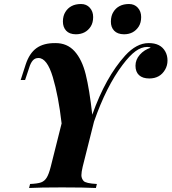

<svg xmlns="http://www.w3.org/2000/svg" viewBox="-20 -937 855 957"><path d="M255.9 -722.2Q314.5 -722.7 351.6 -681.6Q388.7 -640.6 407.2 -566.4Q425.8 -492.2 439.9 -365.2Q505.9 -551.8 604 -660.2Q660.6 -722.2 720.7 -722.2Q780.8 -722.7 804.2 -679.7Q814.9 -660.2 814.9 -635.3Q814.9 -610.8 803.2 -590.3Q777.8 -545.9 724.1 -545.9Q690.9 -545.9 672.9 -562.5Q655.3 -579.1 655.3 -609.4Q655.3 -639.6 676.8 -664.1Q698.2 -688.5 731 -699.2Q725.6 -703.1 713.9 -703.1Q684.6 -703.1 655.3 -681.6Q626 -660.2 590.8 -613.3Q509.8 -506.3 448.7 -331.1L392.1 -106Q385.7 -79.1 385.7 -63.5Q385.7 -47.9 396.5 -35.2Q407.2 -22.9 462.9 -20L458 0Q400.4 -2.9 289.1 -2.9Q177.7 -2.9 125 0L129.9 -20Q166.5 -21.5 184.6 -27.8Q202.1 -34.2 212.9 -51.8Q223.6 -69.3 232.9 -106L287.1 -321.8Q271.5 -458 243.2 -552.7Q214.8 -647.5 171.9 -647.9Q154.3 -647.9 143.6 -635.7Q132.8 -623.5 126 -601.1L105 -538.1H83L107.9 -615.2Q126.5 -671.9 162.1 -697.3Q197.3 -722.7 255.9 -722.2ZM683.6 -852.1Q683.6 -823.7 671.4 -804.7Q646.5 -766.1 597.7 -766.1Q565.4 -766.6 548.8 -784.2Q532.2 -801.8 532.7 -830.1Q533.2 -858.4 544.9 -877Q556.6 -896.5 576.2 -906.7Q595.7 -917 623 -917Q650.4 -917 667 -898.4Q683.6 -879.9 683.6 -852.1ZM444.3 -852.1Q444.3 -823.7 432.1 -804.7Q407.2 -766.1 357.4 -766.1Q325.7 -766.6 309.6 -784.2Q293.5 -801.8 293.5 -830.1Q293.9 -858.4 305.7 -877Q317.4 -896.5 336.9 -906.7Q356.4 -917 383.8 -917Q411.1 -917 427.7 -898.4Q444.3 -879.9 444.3 -852.1Z"/></svg>

Font: PlayfairDisplay-BoldItalic
Style: Bold Italic
Weight: 700
Italic angle: -14.9847°
Designer: Claus Eggers Sørensen
Foundry: Claus Eggers Sørensen
Version: Version 1.002;PS 001.002;hotconv 1.0.70;makeotf.lib2.5.58329